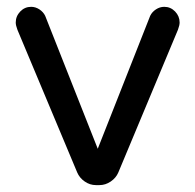

<svg xmlns="http://www.w3.org/2000/svg" viewBox="-20 -535 570 560"><path d="M503.9 -469.2Q503.9 -461.4 499 -448.2L325.2 -32.2Q318.4 -16.1 303 -5.6Q287.6 4.9 270 4.9H259.8Q242.2 4.9 227.1 -5.6Q211.9 -16.1 205.1 -32.2L30.8 -448.2Q25.9 -461.4 25.9 -469.2Q25.9 -487.8 39.1 -501.5Q52.2 -515.1 70.8 -515.1Q83.5 -515.1 95 -507.6Q106.4 -500 111.8 -488.8L265.1 -101.1L418 -488.8Q423.3 -500 434.8 -507.6Q446.3 -515.1 459 -515.1Q477.5 -515.1 490.7 -501.5Q503.9 -487.8 503.9 -469.2Z"/></svg>

Font: Aka-Acid-Varela
Style: Regular
Weight: 400
Designer: Joe Prince, Avraham Cornfeld, Cyberella
Foundry: Joe Prince, Avraham Cornfeld, Cyberella
Version: Version 2.000; ttfautohint (v1.5.33-1714) -l 8 -r 50 -G 200 